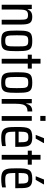

<svg xmlns="http://www.w3.org/2000/svg" viewBox="1210 -1994 791 3252"><g transform="rotate(90 1606.0 -367.5)"><path d="M60 0V-510H132L136 -440H141Q150 -466 165.5 -483Q181 -500 205.5 -509Q230 -518 265 -518Q307 -518 333 -506.5Q359 -495 372 -471Q385 -447 390 -411Q395 -375 395 -324V0H314V-296Q314 -346 311.5 -375.5Q309 -405 300.5 -420Q292 -435 275.5 -440.5Q259 -446 231 -446Q198 -446 179.5 -434Q161 -422 153 -399Q145 -376 143 -342.5Q141 -309 141 -266V0Z M674 8Q624 8 591.5 1Q559 -6 540.5 -23.5Q522 -41 512.5 -71Q503 -101 500 -146Q497 -191 497 -255Q497 -319 500 -364Q503 -409 512.5 -439Q522 -469 540.5 -486.5Q559 -504 591.5 -511Q624 -518 674 -518Q721 -518 752.5 -511Q784 -504 803 -486.5Q822 -469 831 -439Q840 -409 843 -364Q846 -319 846 -255Q846 -191 843 -146Q840 -101 831 -71Q822 -41 803 -23.5Q784 -6 752.5 1Q721 8 674 8ZM671 -60Q706 -60 725 -67Q744 -74 753 -93.5Q762 -113 764 -152Q766 -191 766 -255Q766 -319 764 -357.5Q762 -396 753 -416Q744 -436 725 -443Q706 -450 671 -450Q637 -450 618 -443Q599 -436 590 -416Q581 -396 579 -357Q577 -318 577 -255Q577 -191 579.5 -152Q582 -113 590 -93.5Q598 -74 617.5 -67Q637 -60 671 -60Z M976 0V-442H905V-510H976V-658H1057V-510H1142V-442H1057V0Z M1380 8Q1330 8 1297.5 1Q1265 -6 1246.5 -23.5Q1228 -41 1218.5 -71Q1209 -101 1206 -146Q1203 -191 1203 -255Q1203 -319 1206 -364Q1209 -409 1218.5 -439Q1228 -469 1246.5 -486.5Q1265 -504 1297.5 -511Q1330 -518 1380 -518Q1427 -518 1458.5 -511Q1490 -504 1509 -486.5Q1528 -469 1537 -439Q1546 -409 1549 -364Q1552 -319 1552 -255Q1552 -191 1549 -146Q1546 -101 1537 -71Q1528 -41 1509 -23.5Q1490 -6 1458.5 1Q1427 8 1380 8ZM1377 -60Q1412 -60 1431 -67Q1450 -74 1459 -93.5Q1468 -113 1470 -152Q1472 -191 1472 -255Q1472 -319 1470 -357.5Q1468 -396 1459 -416Q1450 -436 1431 -443Q1412 -450 1377 -450Q1343 -450 1324 -443Q1305 -436 1296 -416Q1287 -396 1285 -357Q1283 -318 1283 -255Q1283 -191 1285.5 -152Q1288 -113 1296 -93.5Q1304 -74 1323.5 -67Q1343 -60 1377 -60Z M1656 0V-510H1728L1732 -416H1737Q1747 -455 1764 -477.5Q1781 -500 1807 -509Q1833 -518 1867 -518V-437Q1818 -437 1789 -417Q1760 -397 1748.5 -354.5Q1737 -312 1737 -241V0Z M1943 -654V-743H2027V-654ZM1945 0V-510H2026V0Z M2311 8Q2260 8 2227 -1Q2194 -10 2174 -29.5Q2154 -49 2144.5 -79.5Q2135 -110 2132.5 -153.5Q2130 -197 2130 -254Q2130 -328 2134.5 -379Q2139 -430 2156.5 -460.5Q2174 -491 2209.5 -504.5Q2245 -518 2306 -518Q2354 -518 2384 -509Q2414 -500 2431.5 -480.5Q2449 -461 2456.5 -430.5Q2464 -400 2465.5 -356Q2467 -312 2467 -255V-230H2209Q2209 -174 2213 -140Q2217 -106 2229 -88.5Q2241 -71 2264.5 -65.5Q2288 -60 2327 -60Q2346 -60 2366 -61Q2386 -62 2408.5 -64.5Q2431 -67 2453 -71V-7Q2437 -3 2413 0.5Q2389 4 2363 6Q2337 8 2311 8ZM2390 -265V-290Q2390 -345 2386.5 -377Q2383 -409 2374 -425Q2365 -441 2348 -446.5Q2331 -452 2304 -452Q2273 -452 2254 -446Q2235 -440 2225.5 -423Q2216 -406 2212.5 -373.5Q2209 -341 2209 -287H2411ZM2266 -576V-581L2320 -717H2403V-712L2326 -576Z M2603 0V-442H2532V-510H2603V-658H2684V-510H2769V-442H2684V0Z M3011 8Q2960 8 2927 -1Q2894 -10 2874 -29.5Q2854 -49 2844.5 -79.5Q2835 -110 2832.5 -153.5Q2830 -197 2830 -254Q2830 -328 2834.5 -379Q2839 -430 2856.5 -460.5Q2874 -491 2909.5 -504.5Q2945 -518 3006 -518Q3054 -518 3084 -509Q3114 -500 3131.5 -480.5Q3149 -461 3156.5 -430.5Q3164 -400 3165.5 -356Q3167 -312 3167 -255V-230H2909Q2909 -174 2913 -140Q2917 -106 2929 -88.5Q2941 -71 2964.5 -65.5Q2988 -60 3027 -60Q3046 -60 3066 -61Q3086 -62 3108.5 -64.5Q3131 -67 3153 -71V-7Q3137 -3 3113 0.5Q3089 4 3063 6Q3037 8 3011 8ZM3090 -265V-290Q3090 -345 3086.5 -377Q3083 -409 3074 -425Q3065 -441 3048 -446.5Q3031 -452 3004 -452Q2973 -452 2954 -446Q2935 -440 2925.5 -423Q2916 -406 2912.5 -373.5Q2909 -341 2909 -287H3111ZM2966 -576V-581L3020 -717H3103V-712L3026 -576Z"/></g></svg>

Font: Saira Condensed Medium
Style: Regular
Weight: 500
Width: 3
Designer: Hector Gatti with collaboration of the Omnibus-Type team
Foundry: Omnibus-Type
Version: Version 1.101